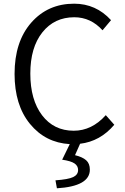

<svg xmlns="http://www.w3.org/2000/svg" viewBox="-20 -765 674 1036"><path d="M550.8 -143.6 596.7 -91.8Q520.5 -2 412.1 10.7L384.8 72.3Q424.8 82 444.8 99.6Q464.8 117.2 464.8 150.4Q464.8 240.2 287.1 251L279.3 208Q348.6 203.1 375 190.4Q401.4 177.7 401.4 152.3Q401.4 129.9 381.8 116.7Q362.3 103.5 315.4 96.7L356.4 12.7Q224.6 4.9 141.6 -96.7Q58.6 -198.2 58.6 -366.2Q58.6 -540 148.4 -642.6Q238.3 -745.1 379.9 -745.1Q498 -745.1 579.1 -656.2L533.2 -601.6Q469.7 -671.9 380.9 -671.9Q273.4 -671.9 208.5 -590.3Q143.6 -508.8 143.6 -368.2Q143.6 -226.6 207 -143.1Q270.5 -59.6 377.9 -59.6Q475.6 -59.6 550.8 -143.6Z"/></svg>

Font: Gen Shin Gothic Normal
Style: Regular
Weight: 300
Designer: [Source Han Sans]
Ryoko NISHIZUKA  (kana & ideographs); Paul D. Hunt (Latin, Greek & Cyrillic); Wenlong ZHANG  (bopomofo
Version: Version 1.002.20150607